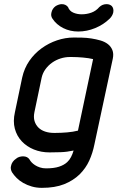

<svg xmlns="http://www.w3.org/2000/svg" viewBox="-20 -735 567 926"><path d="M374 -666Q398 -666 420.5 -674Q443 -682 459 -701Q474 -715 494 -715Q509 -715 519 -706Q530 -694 526 -674Q522 -658 509 -645Q479 -616 439 -599.5Q399 -583 357 -583Q318 -583 285 -599.5Q252 -616 233 -645Q224 -658 228 -674Q232 -694 249 -706Q265 -715 278 -715Q297 -715 308 -701Q315 -682 333.5 -674Q352 -666 374 -666ZM356 -105 429 -450Q408 -455 380 -457.5Q352 -460 328 -460H316Q294 -460 272 -453Q250 -446 231.5 -433Q213 -420 199.5 -401.5Q186 -383 181 -361L146 -194Q141 -170 146.5 -151.5Q152 -133 165 -120Q178 -107 197.5 -100.5Q217 -94 239 -94H249Q274 -94 303.5 -96.5Q333 -99 356 -105ZM435 -37Q427 3 410.5 39.5Q394 76 364 106Q333 136 289 153.5Q245 171 182 171Q156 171 133.5 164.5Q111 158 92.5 147.5Q74 137 60.5 123.5Q47 110 38 96Q34 89 32.5 81Q31 73 33 66Q37 44 58 30Q65 24 74 21.5Q83 19 91 19Q113 19 123 35Q126 41 132.5 48Q139 55 149 61.5Q159 68 172.5 72.5Q186 77 202 77Q240 77 264.5 69Q289 61 304 47Q315 37 322.5 22.5Q330 8 335 -9Q303 -2 272.5 -1Q242 0 219 0Q178 0 143.5 -14Q109 -28 85 -53.5Q61 -79 51.5 -114.5Q42 -150 52 -194L87 -361Q97 -406 121.5 -441.5Q146 -477 180.5 -502Q215 -527 255 -540.5Q295 -554 336 -554Q353 -554 375.5 -553.5Q398 -553 420.5 -549.5Q443 -546 464 -540Q485 -534 500 -522.5Q515 -511 522 -493.5Q529 -476 524 -452Z"/></svg>

Font: VDS
Style: Italic
Weight: 400
Designer: artmaker
Foundry: artmaker
Version: Version 1.000 2009 initial release